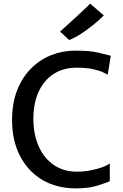

<svg xmlns="http://www.w3.org/2000/svg" viewBox="-20 -1030 680 1058"><path d="M46.5 -368.5Q46.5 -461 74.2 -532Q102 -603 150.5 -652Q199 -701 261.8 -726Q324.5 -751 394 -751Q478 -751 523 -739.5Q568 -728 590.5 -723L573.5 -618.5Q565.5 -623.5 546 -632.5Q526.5 -641.5 491.5 -649.2Q456.5 -657 401.5 -657Q329.5 -657 276 -622.8Q222.5 -588.5 193.2 -525.2Q164 -462 164 -375.5Q164 -290.5 192.8 -224.8Q221.5 -159 275.5 -121.5Q329.5 -84 404 -84Q441 -84 477.8 -91Q514.5 -98 543.2 -108.5Q572 -119 585 -130V-31Q553 -18.5 509.8 -5.2Q466.5 8 398 8Q291.5 8 212.5 -39.2Q133.5 -86.5 90 -171.2Q46.5 -256 46.5 -368.5ZM361 -809.5 311 -856Q312 -857 329 -872.2Q346 -887.5 370 -909.5Q394 -931.5 418.2 -953.8Q442.5 -976 459 -992Q475.5 -1008 476.5 -1010L552 -945Q529.5 -921.5 495.2 -893.8Q461 -866 425 -842.8Q389 -819.5 361 -809.5Z"/></svg>

Font: Merriweather Sans
Style: Regular
Weight: 400
Designer: Eben Sorkin
Foundry: Eben Sorkin
Version: Version 1.008; ttfautohint (v1.7.19-72a1) -l 8 -r 50 -G 200 